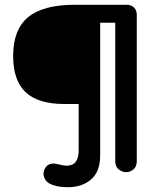

<svg xmlns="http://www.w3.org/2000/svg" viewBox="-20 -720 672 803"><path d="M552 -659V-46Q552 -23 538 -11.5Q524 0 508 0Q491 0 476.5 -11.5Q462 -23 462 -46V-625H399V-71Q399 -2 361 30.5Q323 63 264 63Q215 63 188 48Q176 42 169 30.5Q162 19 162 6Q162 -2 167 -14Q179 -36 203 -36Q211 -36 214 -35Q246 -27 259 -27Q309 -27 309 -91V-285H249Q140 -285 87.5 -334Q35 -383 35 -486Q35 -597 98 -648.5Q161 -700 292 -700H511Q529 -700 540.5 -688.5Q552 -677 552 -659Z"/></svg>

Font: Quicksand
Style: Bold
Weight: 700
Version: Version 3.000